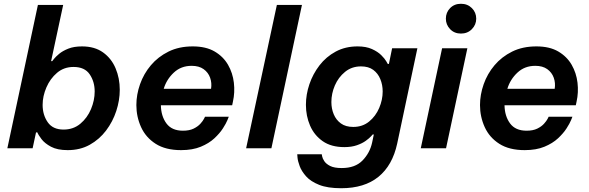

<svg xmlns="http://www.w3.org/2000/svg" viewBox="-20 -786 3123 1018"><path d="M339 10Q284 10 250.5 -8Q217 -26 200 -48.5Q183 -71 178 -84H171L153 0H19L181 -760H315L251 -462H257Q257 -462 266 -473.5Q275 -485 293.5 -500.5Q312 -516 342 -528Q372 -540 415 -540Q482 -540 526.5 -508Q571 -476 593 -423.5Q615 -371 615 -310Q615 -254 596.5 -197.5Q578 -141 542.5 -94Q507 -47 456 -18.5Q405 10 339 10ZM317 -99Q369 -99 406 -130Q443 -161 462.5 -207.5Q482 -254 482 -301Q482 -353 455.5 -392Q429 -431 370 -431Q319 -431 282.5 -400Q246 -369 226 -322.5Q206 -276 206 -230Q206 -177 233 -138Q260 -99 317 -99Z M940 10Q858 10 805.5 -23.5Q753 -57 728 -112Q703 -167 703 -229Q703 -284 722.5 -339.5Q742 -395 780 -440Q818 -485 873.5 -512.5Q929 -540 1002 -540Q1072 -540 1118 -513Q1164 -486 1189 -442.5Q1214 -399 1220 -347.5Q1226 -296 1215 -247L1211 -228H833Q834 -170 862.5 -131.5Q891 -93 950 -93Q984 -93 1006.5 -104Q1029 -115 1042.5 -130Q1056 -145 1061.5 -156Q1067 -167 1067 -167H1193Q1193 -167 1186 -149.5Q1179 -132 1162 -105.5Q1145 -79 1116.5 -52.5Q1088 -26 1044.5 -8Q1001 10 940 10ZM848 -315H1099Q1104 -346 1094 -374Q1084 -402 1059.5 -419.5Q1035 -437 996 -437Q940 -437 901.5 -401Q863 -365 848 -315Z M1285 0 1448 -760H1581L1419 0Z M1789 212Q1717 212 1672 194Q1627 176 1603 149Q1579 122 1569 95Q1559 68 1557.5 50Q1556 32 1556 32H1686Q1686 32 1688 43Q1690 54 1699.5 68.5Q1709 83 1730.5 94Q1752 105 1792 105Q1863 105 1902 65Q1941 25 1953 -30L1962 -73H1956Q1956 -73 1947 -63Q1938 -53 1919.5 -39.5Q1901 -26 1872.5 -16Q1844 -6 1806 -6Q1736 -6 1691 -37.5Q1646 -69 1624 -120Q1602 -171 1602 -230Q1602 -285 1620.5 -339.5Q1639 -394 1674 -439.5Q1709 -485 1760 -512.5Q1811 -540 1876 -540Q1921 -540 1952 -526Q1983 -512 2001.5 -493.5Q2020 -475 2028 -461Q2036 -447 2036 -447H2042L2059 -530H2193L2086 -25Q2061 91 1986.5 151.5Q1912 212 1789 212ZM1853 -113Q1902 -113 1937 -141.5Q1972 -170 1990.5 -213.5Q2009 -257 2009 -301Q2009 -336 1996.5 -366.5Q1984 -397 1959 -415.5Q1934 -434 1894 -434Q1845 -434 1809.5 -405Q1774 -376 1755.5 -333Q1737 -290 1737 -245Q1737 -210 1749.5 -180Q1762 -150 1787.5 -131.5Q1813 -113 1853 -113Z M2424 -608Q2389 -608 2366.5 -631.5Q2344 -655 2344 -687Q2344 -720 2366.5 -743Q2389 -766 2424 -766Q2459 -766 2482 -743Q2505 -720 2505 -687Q2505 -655 2482 -631.5Q2459 -608 2424 -608ZM2211 0 2324 -530H2458L2345 0Z M2762 10Q2680 10 2627.5 -23.5Q2575 -57 2550 -112Q2525 -167 2525 -229Q2525 -284 2544.5 -339.5Q2564 -395 2602 -440Q2640 -485 2695.5 -512.5Q2751 -540 2824 -540Q2894 -540 2940 -513Q2986 -486 3011 -442.5Q3036 -399 3042 -347.5Q3048 -296 3037 -247L3033 -228H2655Q2656 -170 2684.5 -131.5Q2713 -93 2772 -93Q2806 -93 2828.5 -104Q2851 -115 2864.5 -130Q2878 -145 2883.5 -156Q2889 -167 2889 -167H3015Q3015 -167 3008 -149.5Q3001 -132 2984 -105.5Q2967 -79 2938.5 -52.5Q2910 -26 2866.5 -8Q2823 10 2762 10ZM2670 -315H2921Q2926 -346 2916 -374Q2906 -402 2881.5 -419.5Q2857 -437 2818 -437Q2762 -437 2723.5 -401Q2685 -365 2670 -315Z"/></svg>

Font: Be Vietnam Pro SemiBold
Style: Italic
Weight: 600
Italic angle: -12°
Designer: Lam Bao, Tony Le, Vietanh Nguyen
Foundry: Yellow Type Foundry
Version: Version 1.002; ttfautohint (v1.8.3)